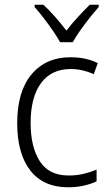

<svg xmlns="http://www.w3.org/2000/svg" viewBox="-20 -785 462 815"><path d="M270 10Q164 10 108.5 -61.5Q53 -133 53 -262Q53 -397 114 -469.5Q175 -542 279 -542Q313 -542 342.5 -535.5Q372 -529 395 -517L378 -470Q330 -492 280 -492Q198 -492 154 -432Q110 -372 110 -263Q110 -161 149 -100.5Q188 -40 272 -40Q305 -40 334.5 -47Q364 -54 390 -65V-15Q366 -4 335.5 3Q305 10 270 10ZM235 -606Q223 -628 204 -655.5Q185 -683 164.5 -709.5Q144 -736 127 -755V-765H164Q188 -743 214 -713.5Q240 -684 262 -655Q285 -685 310 -712Q335 -739 361 -765H399V-755Q381 -735 360 -708.5Q339 -682 320 -655Q301 -628 289 -606Z"/></svg>

Font: Noto Sans Arabic SemCond Light
Style: Regular
Weight: 300
Width: 4
Designer: Monotype Design Team, Nadine Chahine, Nizar Qandah and Khaled Hosny
Foundry: Monotype Imaging Inc.
Version: Version 2.012; ttfautohint (v1.8.4.7-5d5b)